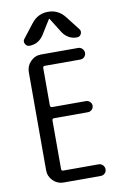

<svg xmlns="http://www.w3.org/2000/svg" viewBox="-103 -1019 705 1079"><g transform="rotate(-10 250.0 -480.0)"><path d="M169.9 0Q134.8 0 109.9 -24.9Q85 -49.8 85 -85V-644.5Q85 -679.7 109.9 -705.1Q134.8 -730.5 169.9 -730.5H381.8Q395.5 -730.5 405.3 -720.2Q415 -710 415 -696.8Q415 -683.6 405.8 -673.8Q396.5 -664.1 381.8 -664.1H179.7Q168.9 -664.1 168.9 -653.3V-440.4Q168.9 -429.7 179.7 -428.7H373Q385.7 -428.7 395.5 -419.4Q405.3 -410.2 405.3 -397Q405.3 -383.8 395.5 -374.5Q385.7 -365.2 373 -365.2H179.7Q168.9 -365.2 168.9 -353.5V-77.1Q168.9 -66.4 179.7 -66.4H381.8Q395.5 -66.4 405.3 -56.2Q415 -45.9 415 -32.7Q415 -19.5 405.8 -9.8Q396.5 0 381.8 0ZM114.3 -790Q98.6 -790 90.8 -805.2Q83 -820.3 92.8 -833L154.3 -912.1Q191.4 -960 250 -960Q308.6 -960 345.7 -912.1L407.2 -833Q417 -820.3 409.7 -805.2Q402.3 -790 385.7 -790Q334 -790 303.7 -835.9L252 -918.9Q252 -919.9 250 -919.9Q248 -919.9 248 -918.9L196.3 -835.9Q166 -790 114.3 -790Z"/></g></svg>

Font: Rounded-X Mgen+ 1mn regular
Style: Regular
Weight: 400
Designer: [Source Han Sans]
Ryoko NISHIZUKA  (kana & ideographs); Paul D. Hunt (Latin, Greek & Cyrillic); Wenlong ZHANG  (bopomofo
Version: Version 1.059.20150602